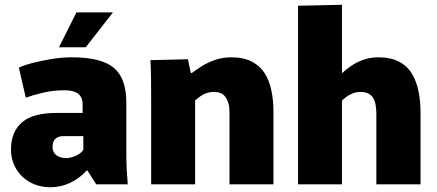

<svg xmlns="http://www.w3.org/2000/svg" viewBox="-20 -772 1832 804"><path d="M192 12Q143 12 105.5 -9Q68 -30 47 -66Q26 -102 26 -147Q26 -184 38 -212.5Q50 -241 73 -260.5Q96 -280 132 -289.5Q168 -299 214 -299H326V-337Q326 -350 322 -360Q318 -370 309 -378Q300 -386 285 -390Q270 -394 248 -394Q204 -394 161 -384Q118 -374 88 -363L59 -489Q83 -500 119 -509Q155 -518 197 -525Q239 -532 281 -532Q346 -532 390.5 -520Q435 -508 460.5 -484.5Q486 -461 497.5 -425Q509 -389 509 -342V-120Q509 -89 511 -56Q513 -23 515 0H383L346 -58H343Q312 -24 273 -6Q234 12 192 12ZM258 -110Q276 -110 298 -120Q320 -130 329 -145V-202H246Q237 -202 229 -200Q221 -198 214.5 -193Q208 -188 204 -179Q200 -170 200 -157Q200 -134 216 -122Q232 -110 258 -110ZM227 -574 300 -720H453L339 -574Z M613 -342Q613 -393 612.5 -437.5Q612 -482 610 -520L767 -524L779 -466H783Q800 -479 824.5 -494.5Q849 -510 880.5 -521Q912 -532 949 -532Q1000 -532 1034.5 -514Q1069 -496 1088.5 -465Q1108 -434 1116.5 -393Q1125 -352 1125 -306V0H941V-302Q941 -324 936.5 -339.5Q932 -355 924 -366Q916 -377 904 -382Q892 -387 876 -387Q859 -387 844.5 -382Q830 -377 818.5 -368.5Q807 -360 797 -351V0H613Z M1228 -748 1412 -752V-467H1414Q1438 -489 1461.5 -503Q1485 -517 1510.5 -524.5Q1536 -532 1564 -532Q1616 -532 1650.5 -514Q1685 -496 1704.5 -464Q1724 -432 1732.5 -390Q1741 -348 1741 -301V0H1556V-295Q1556 -315 1553 -332Q1550 -349 1543 -361Q1536 -373 1523 -380Q1510 -387 1489 -387Q1473 -387 1458.5 -381.5Q1444 -376 1432.5 -368Q1421 -360 1412 -351V0H1228Z"/></svg>

Font: Murecho Thin ExtraBold
Style: Regular
Weight: 800
Version: Version 1.010